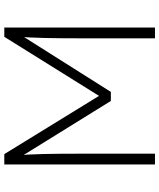

<svg xmlns="http://www.w3.org/2000/svg" viewBox="56 -796 740 892"><g transform="rotate(-90 426.0 -350.0)"><path d="M108 0V-700H156L437 -243H416L701 -700H744V0H694V-351Q694 -441 695.5 -513Q697 -585 703 -656L718 -637L445 -205H403L139 -631L149 -656Q155 -589 156.5 -518.5Q158 -448 158 -351V0Z"/></g></svg>

Font: Mach ExtraLight
Style: Regular
Weight: 250
Version: Version 1.002